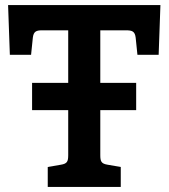

<svg xmlns="http://www.w3.org/2000/svg" viewBox="-20 -740 667 760"><path d="M479 -620C503 -620 514 -616 517 -591L524 -523H608L615 -720H12L19 -523H103L110 -591C113 -616 124 -620 147 -620H250V-412H107V-304H250V-126C250 -101 246 -92 221 -88L169 -79V0H458V-79L406 -88C381 -92 377 -101 377 -126V-304H519V-412H377V-620Z"/></svg>

Font: Enriqueta
Style: Bold
Weight: 700
Designer: Viviana Monsalve, Gustavo Ibarra
Foundry: Viviana Monsalve, Gustavo Ibarra
Version: Version 1.002